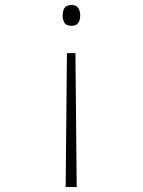

<svg xmlns="http://www.w3.org/2000/svg" viewBox="-20 -561 570 766"><path d="M266 -541Q284 -541 292 -529.5Q300 -518 300 -499Q300 -481 292 -469.5Q284 -458 266 -458Q245 -458 237.5 -469.5Q230 -481 230 -499Q230 -518 237.5 -529.5Q245 -541 266 -541ZM281 -349 286 185H242L247 -349Z"/></svg>

Font: Noto Sans Mono Condensed ExtraLight
Style: Regular
Weight: 200
Width: 3
Designer: Monotype Design Team
Foundry: Monotype Imaging Inc.
Version: Version 2.014; ttfautohint (v1.8.4.7-5d5b)